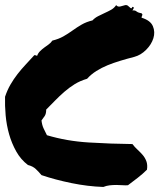

<svg xmlns="http://www.w3.org/2000/svg" viewBox="-20 -739 652 761"><path d="M90.8 -85Q62.5 -106.4 44.4 -138.7Q26.4 -170.9 16.1 -207Q5.9 -243.2 2.4 -281.7Q-1 -320.3 0 -355.5Q8.8 -381.8 21.5 -403.8Q34.2 -425.8 49.8 -445.8Q65.4 -465.8 82.5 -483.9Q99.6 -502 116.2 -520.5Q122.1 -520.5 127 -517.6Q130.9 -528.3 138.7 -536.1Q146.5 -543.9 155.3 -550.3Q164.1 -556.6 172.9 -563Q181.6 -569.3 187.5 -578.1Q211.9 -584 231 -594.7Q250 -605.5 267.6 -618.2Q285.2 -630.9 303.7 -641.6Q322.3 -652.3 346.7 -658.2Q355.5 -668 368.7 -674.8Q381.8 -681.6 395 -687.5Q408.2 -693.4 420.4 -700.2Q432.6 -707 440.4 -718.8Q446.3 -710.9 457 -713.4Q467.8 -715.8 476.6 -718.8Q482.4 -719.7 486.3 -716.8Q490.2 -713.9 493.7 -710.4Q497.1 -707 499.5 -706.1Q502 -705.1 504.9 -711.9Q512.7 -710.9 509.3 -705.1Q505.9 -699.2 504.9 -697.3Q514.6 -699.2 521 -693.8Q527.3 -688.5 541 -686.5Q545.9 -681.6 543.9 -678.7Q542 -675.8 541 -668.9Q576.2 -658.2 585.9 -635.3Q595.7 -612.3 587.9 -587.4Q580.1 -562.5 559.1 -541.5Q538.1 -520.5 512.7 -513.7Q482.4 -505.9 456.5 -498Q430.7 -490.2 406.7 -480.5Q382.8 -470.7 361.8 -457.5Q340.8 -444.3 325.2 -426.8Q297.9 -418.9 275.9 -405.3Q253.9 -391.6 234.9 -375Q215.8 -358.4 198.2 -340.3Q180.7 -322.3 163.1 -304.7Q163.1 -288.1 157.2 -279.3Q151.4 -270.5 144.5 -261.7Q146.5 -243.2 152.8 -230Q159.2 -216.8 166 -203.1Q244.1 -179.7 331.5 -174.3Q418.9 -168.9 504.9 -168Q513.7 -156.2 524.9 -146Q536.1 -135.7 545.4 -125Q554.7 -114.3 560.1 -100.1Q565.4 -85.9 562.5 -66.4Q545.9 -49.8 526.4 -34.7Q506.8 -19.5 487.3 -4.9Q478.5 -3.9 466.3 -4.9Q454.1 -5.9 440.9 -5.9Q427.7 -5.9 414.6 -4.4Q401.4 -2.9 389.6 2Q328.1 0 263.7 -13.2Q199.2 -26.4 144.5 -44.9Q133.8 -57.6 122.1 -68.8Q110.4 -80.1 90.8 -85Z"/></svg>

Font: Permanent Marker
Style: Regular
Weight: 400
Designer: Font Diner, Inc
Foundry: Font Diner, Inc
Version: Version 1.001